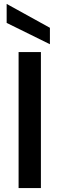

<svg xmlns="http://www.w3.org/2000/svg" viewBox="-20 -961 304 981"><path d="M75 -695V0H189V-695ZM14 -941V-844L235 -735V-819Z"/></svg>

Font: Poppins Medium
Style: Regular
Weight: 500
Designer: Ninad Kale (Devanagari), Jonny Pinhorn (Latin)
Foundry: Indian Type Foundry
Version: 4.004